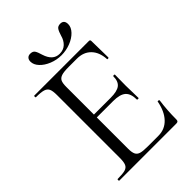

<svg xmlns="http://www.w3.org/2000/svg" viewBox="-230 -896 998 998"><g transform="rotate(-45 268.5 -397.0)"><path d="M43 -12Q81 -12 98.5 -17Q116 -22 122.5 -36.5Q129 -51 129 -81V-544Q129 -574 122.5 -588Q116 -602 98.5 -607.5Q81 -613 43 -613Q41 -613 41 -619Q41 -625 43 -625H445Q454 -625 454 -616L456 -493Q456 -490 450.5 -489.5Q445 -489 445 -492Q442 -545 413 -574.5Q384 -604 336 -604H275Q240 -604 223 -598.5Q206 -593 199.5 -580Q193 -567 193 -539V-85Q193 -58 199.5 -44.5Q206 -31 222 -26Q238 -21 272 -21H352Q400 -21 432 -55Q464 -89 475 -149Q475 -151 479 -151Q482 -151 484.5 -149.5Q487 -148 487 -147Q478 -84 478 -15Q478 -7 474.5 -3.5Q471 0 462 0H43Q41 0 41 -6Q41 -12 43 -12ZM313 -315H163V-336H316Q364 -336 384.5 -352Q405 -368 405 -406Q405 -408 411 -408Q417 -408 417 -406L416 -325Q416 -296 417 -281L418 -233Q418 -231 412 -231Q406 -231 406 -233Q406 -277 384.5 -296Q363 -315 313 -315ZM362 -746Q369 -770 377 -782Q385 -794 403 -794Q431 -794 431 -763Q431 -740 411 -719Q391 -698 359 -685.5Q327 -673 292 -673Q257 -673 225 -686Q193 -699 173.5 -720Q154 -741 154 -764Q154 -778 161.5 -786Q169 -794 182 -794Q201 -794 208.5 -782.5Q216 -771 223 -746Q242 -685 291 -685Q319 -685 337 -702Q355 -719 362 -746Z"/></g></svg>

Font: Cormorant
Style: Regular
Weight: 400
Designer: Christian Thalmann (Catharsis Fonts)
Foundry: Catharsis Fonts
Version: Version 4.000